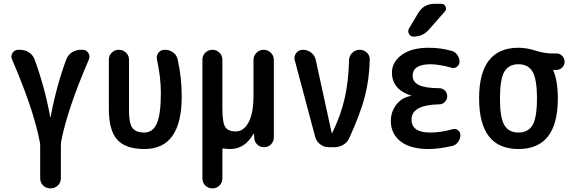

<svg xmlns="http://www.w3.org/2000/svg" viewBox="-20 -785 3040 1024"><path d="M192.4 -27.3Q159.2 -202.1 43.9 -468.8Q36.1 -486.3 46.9 -502.9Q57.6 -519.5 78.1 -519.5H86.9Q113.3 -519.5 134.8 -505.4Q156.2 -491.2 165 -466.8Q219.7 -316.4 248 -160.2Q248 -159.2 249 -159.2Q250 -159.2 250 -160.2Q278.3 -317.4 333 -466.8Q341.8 -491.2 363.3 -505.4Q384.8 -519.5 411.1 -519.5H419.9Q439.5 -519.5 450.7 -503.4Q461.9 -487.3 454.1 -467.8Q338.9 -202.1 305.7 -28.3Q304.7 -23.4 304.7 -10.7V165Q304.7 188.5 288.6 204.1Q272.5 219.7 249 219.7Q225.6 219.7 210 204.1Q194.3 188.5 194.3 165V-10.7Q194.3 -17.6 192.4 -27.3Z M750 9.8Q650.4 9.8 605.5 -39.6Q560.5 -88.9 560.5 -205.1V-466.8Q560.5 -489.3 576.2 -504.4Q591.8 -519.5 613.8 -519.5Q635.7 -519.5 651.9 -504.4Q668 -489.3 668 -466.8V-194.3Q668 -127.9 686 -103Q704.1 -78.1 750 -78.1Q793.9 -78.1 815.9 -125.5Q837.9 -172.9 837.9 -289.1Q837.9 -373 817.4 -465.8Q812.5 -487.3 824.7 -503.4Q836.9 -519.5 858.4 -519.5Q883.8 -519.5 903.3 -505.4Q922.9 -491.2 927.7 -466.8Q949.2 -372.1 949.2 -269.5Q949.2 9.8 750 9.8Z M1059.6 167V-466.8Q1059.6 -489.3 1075.2 -504.4Q1090.8 -519.5 1112.8 -519.5Q1134.8 -519.5 1150.4 -504.4Q1166 -489.3 1166 -466.8V-209Q1166 -131.8 1181.2 -107.9Q1196.3 -84 1238.3 -84Q1279.3 -84 1305.7 -132.3Q1332 -180.7 1332 -276.4V-465.8Q1332 -488.3 1348.1 -503.9Q1364.3 -519.5 1386.2 -519.5Q1408.2 -519.5 1424.3 -503.9Q1440.4 -488.3 1440.4 -465.8V-51.8Q1440.4 -30.3 1425.3 -15.1Q1410.2 0 1388.7 0Q1366.2 0 1351.6 -14.6Q1336.9 -29.3 1335.9 -50.8L1335 -72.3H1334Q1332 -72.3 1332 -71.3Q1286.1 9.8 1208 9.8Q1189.5 9.8 1173.8 6.8Q1166 4.9 1166 12.7V167Q1166 189.5 1150.4 204.6Q1134.8 219.7 1112.8 219.7Q1090.8 219.7 1075.2 204.6Q1059.6 189.5 1059.6 167Z M1661.1 -54.7 1551.8 -464.8Q1546.9 -486.3 1560.5 -502.9Q1574.2 -519.5 1594.7 -519.5Q1620.1 -519.5 1639.6 -504.4Q1659.2 -489.3 1664.1 -464.8L1749 -76.2Q1749 -75.2 1750 -75.2Q1752 -75.2 1752 -76.2Q1796.9 -168 1817.9 -258.8Q1838.9 -349.6 1841.8 -465.8Q1842.8 -488.3 1859.4 -503.9Q1876 -519.5 1898.4 -519.5Q1920.9 -519.5 1937 -503.9Q1953.1 -488.3 1952.1 -465.8Q1949.2 -358.4 1925.3 -268.1Q1901.4 -177.7 1843.8 -50.8Q1834 -27.3 1812.5 -13.7Q1791 0 1763.7 0H1732.4Q1708 0 1688 -15.1Q1668 -30.3 1661.1 -54.7Z M2171.9 -273.4Q2173.8 -273.4 2173.8 -274.4Q2173.8 -275.4 2171.9 -275.4Q2070.3 -308.6 2070.3 -398.4Q2070.3 -454.1 2122.6 -492.2Q2174.8 -530.3 2265.6 -530.3Q2331.1 -530.3 2388.7 -513.7Q2407.2 -508.8 2418.9 -492.2Q2430.7 -475.6 2430.7 -455.1Q2430.7 -439.5 2417.5 -429.2Q2404.3 -418.9 2387.7 -423.8Q2326.2 -441.4 2278.3 -442.4Q2181.6 -442.4 2180.7 -381.8Q2180.7 -348.6 2212.9 -332Q2245.1 -315.4 2322.3 -314.5Q2339.8 -314.5 2352.5 -302.2Q2365.2 -290 2365.2 -272Q2365.2 -253.9 2352.5 -241.2Q2339.8 -228.5 2322.3 -228.5Q2174.8 -225.6 2174.8 -147.5Q2174.8 -78.1 2274.4 -78.1Q2329.1 -78.1 2393.6 -95.7Q2409.2 -100.6 2422.4 -90.8Q2435.5 -81.1 2435.5 -65.4Q2435.5 -45.9 2423.8 -28.8Q2412.1 -11.7 2392.6 -6.8Q2321.3 9.8 2265.6 9.8Q2168.9 9.8 2116.7 -30.8Q2064.5 -71.3 2064.5 -139.6Q2064.5 -189.5 2094.2 -227.5Q2124 -265.6 2171.9 -273.4ZM2296.9 -764.6H2333Q2349.6 -764.6 2356.4 -750Q2363.3 -735.4 2351.6 -722.7L2267.6 -627Q2235.4 -589.8 2184.6 -589.8Q2168.9 -589.8 2161.1 -604.5Q2153.3 -619.1 2161.1 -632.8L2210.9 -715.8Q2240.2 -764.6 2296.9 -764.6Z M2820.3 -402.8Q2796.9 -442.4 2745.1 -442.4Q2693.4 -442.4 2669.9 -402.8Q2646.5 -363.3 2646.5 -260.3Q2646.5 -157.2 2669.9 -117.7Q2693.4 -78.1 2745.1 -78.1Q2796.9 -78.1 2820.3 -117.7Q2843.8 -157.2 2843.8 -260.3Q2843.8 -363.3 2820.3 -402.8ZM2745.1 -530.3Q2788.1 -530.3 2835.9 -515.1Q2883.8 -500 2920.9 -500H2948.2Q2965.8 -500 2978.5 -486.8Q2991.2 -473.6 2991.2 -456.1Q2991.2 -438.5 2978.5 -425.3Q2965.8 -412.1 2948.2 -412.1H2930.7H2929.7V-411.1L2930.7 -410.2Q2955.1 -352.5 2955.1 -259.8Q2955.1 9.8 2745.1 9.8Q2535.2 9.8 2535.2 -260.3Q2535.2 -530.3 2745.1 -530.3Z"/></svg>

Font: Rounded Mgen+ 1m medium
Style: Regular
Weight: 500
Designer: [Source Han Sans]
Ryoko NISHIZUKA  (kana & ideographs); Paul D. Hunt (Latin, Greek & Cyrillic); Wenlong ZHANG  (bopomofo
Version: Version 1.059.20150602